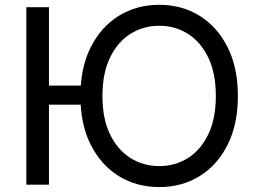

<svg xmlns="http://www.w3.org/2000/svg" viewBox="-20 -757 1055 787"><path d="M335 -406.2V-328.1H131.8V-406.2ZM180.7 -727.5V0H87.9V-727.5ZM632.8 9.8Q539.6 9.8 466.6 -35.4Q393.6 -80.6 351.6 -164.3Q309.6 -248 309.6 -363.3Q309.6 -479 351.6 -562.7Q393.6 -646.5 466.6 -691.9Q539.6 -737.3 632.8 -737.3Q726.1 -737.3 798.8 -691.9Q871.6 -646.5 913.3 -562.7Q955.1 -479 955.1 -363.3Q955.1 -248 913.3 -164.3Q871.6 -80.6 798.8 -35.4Q726.1 9.8 632.8 9.8ZM632.8 -76.2Q697.8 -76.2 750.2 -109.1Q802.7 -142.1 833.7 -206.3Q864.7 -270.5 864.7 -363.3Q864.7 -457 833.7 -521.2Q802.7 -585.4 750.2 -618.4Q697.8 -651.4 632.8 -651.4Q567.4 -651.4 514.6 -618.2Q461.9 -585 430.9 -520.8Q399.9 -456.5 399.9 -363.3Q399.9 -270.5 430.9 -206.5Q461.9 -142.6 514.6 -109.4Q567.4 -76.2 632.8 -76.2Z"/></svg>

Font: Adwaita Sans
Style: Regular
Weight: 400
Designer: Rasmus Andersson
Foundry: rsms
Version: Version 4.001;git-9221beed3